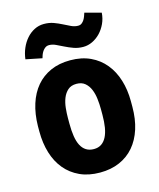

<svg xmlns="http://www.w3.org/2000/svg" viewBox="-115 -846 779 938"><g transform="rotate(-15 274.0 -377.0)"><path d="M39.1 -287.6Q40 -349.1 55.9 -398.9Q71.8 -448.7 101.6 -483.9Q131.3 -519 174.6 -538.3Q217.8 -557.6 273.9 -557.6Q331.5 -557.6 375.5 -537.1Q419.4 -516.6 449.2 -480.2Q479 -443.8 494.1 -394.5Q509.3 -345.2 509.3 -287.6V-259.3Q509.3 -197.8 493.4 -147.9Q477.5 -98.1 447.5 -63Q417.5 -27.8 373.8 -8.8Q330.1 10.3 274.9 10.3Q216.8 10.3 172.9 -10Q128.9 -30.3 99.1 -66.2Q69.3 -102.1 54.2 -151.6Q39.1 -201.2 39.1 -259.3ZM190.9 -259.3Q190.9 -223.6 195.3 -195.6Q199.7 -167.5 209.7 -148.2Q219.7 -128.9 235.8 -118.7Q252 -108.4 274.9 -108.4Q297.4 -108.4 313 -118.9Q328.6 -129.4 338.6 -148.7Q348.6 -168 353.3 -196Q357.9 -224.1 357.9 -259.3V-287.6Q357.9 -313.5 354.7 -340.3Q351.6 -367.2 342.5 -388.9Q333.5 -410.6 316.9 -424.6Q300.3 -438.5 273.9 -438.5Q246.6 -438.5 230.2 -423.8Q213.9 -409.2 205.1 -387Q196.3 -364.7 193.6 -338.1Q190.9 -311.5 190.9 -287.6ZM483.9 -742.2Q481.9 -712.9 470.2 -687.7Q458.5 -662.6 440.7 -644Q422.9 -625.5 400.4 -614.7Q377.9 -604 354.5 -604Q328.1 -604 305.9 -612.1Q283.7 -620.1 264.2 -629.9Q244.6 -639.6 227.5 -647.7Q210.4 -655.8 193.8 -655.8Q182.6 -655.8 174.3 -649.9Q166 -644 160.4 -635.5Q154.8 -627 151.4 -617.7Q147.9 -608.4 146.5 -602.1L64.5 -618.7Q67.9 -647.9 79.1 -673.8Q90.3 -699.7 107.7 -719.5Q125 -739.3 147.5 -750.7Q169.9 -762.2 195.8 -762.2Q222.7 -762.2 244.6 -754.2Q266.6 -746.1 285.6 -736.3Q304.7 -726.6 321.8 -718.5Q338.9 -710.4 356.4 -710.4Q367.2 -710.4 374.5 -716.1Q381.8 -721.7 387 -729.7Q392.1 -737.8 395.5 -747.1Q398.9 -756.3 401.4 -764.2Z"/></g></svg>

Font: Ufes Sans ExtraBold
Style: Regular
Weight: 800
Designer: Ricardo Esteves & Filipe Motta
Foundry: ProDesignUfes - Ricardo Esteves, Filipe Motta (This is a derivative work, based on Roboto family, by Christian Robertson
Version: Version 2.0